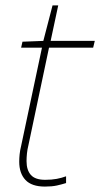

<svg xmlns="http://www.w3.org/2000/svg" viewBox="-20 -679 370 709"><path d="M146 10Q97 10 74 -14.5Q51 -39 51 -82Q51 -95 52.5 -109.5Q54 -124 58 -140L135 -503H58L63 -525L140 -528L174 -659H195L167 -528H330L324 -503H161L85 -143Q81 -127 79.5 -112Q78 -97 78 -84Q78 -51 94 -33Q110 -15 147 -15Q171 -15 189.5 -18.5Q208 -22 224 -28V-3Q208 2 190 6Q172 10 146 10Z"/></svg>

Font: Noto Sans Thin
Style: Italic
Weight: 100
Italic angle: -12°
Designer: Monotype Design Team
Foundry: Monotype Imaging Inc.
Version: Version 2.013; ttfautohint (v1.8.4.7-5d5b)